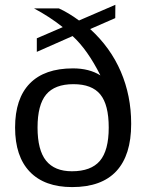

<svg xmlns="http://www.w3.org/2000/svg" viewBox="-20 -759 596 789"><path d="M276.4 9.8Q163.1 9.8 102.5 -53.2Q42 -116.2 42 -234.9Q42 -354 102.5 -416Q163.1 -478 279.8 -478Q346.7 -478 392.6 -449.2Q339.4 -555.2 278.3 -610.8L131.3 -545.9V-601.6L237.8 -647.5Q184.6 -689.9 119.6 -724.6H221.7Q260.7 -707 304.7 -674.8L454.1 -739.3L453.6 -684.6L350.6 -639.6Q434.1 -563.5 476.6 -464.4Q519 -365.2 519 -252V-249Q519 -121.6 458.3 -55.9Q397.5 9.8 276.4 9.8ZM426.8 -234.9Q426.8 -328.6 392.3 -370.8Q357.9 -413.1 281.7 -413.1Q205.1 -413.1 169.7 -370.6Q134.3 -328.1 134.3 -234.9Q134.3 -142.1 169.4 -98.6Q204.6 -55.2 275.4 -55.2Q354 -55.2 390.4 -97.9Q426.8 -140.6 426.8 -234.9Z"/></svg>

Font: TypoPRO Liberation Sans
Style: Regular
Weight: 400
Designer: Steve Matteson
Foundry: Ascender Corporation
Version: Version 2.00.1